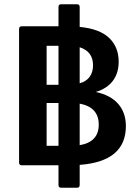

<svg xmlns="http://www.w3.org/2000/svg" viewBox="-20 -819 653 906"><path d="M356 -41V54Q356 67 343 67H269Q256 67 256 54V-39H83Q70 -39 70 -52V-682Q70 -695 83 -695H256V-786Q256 -799 269 -799H343Q356 -799 356 -786V-692Q450 -683 495 -640Q540 -597 540 -528Q540 -474 512.5 -437.5Q485 -401 432 -385Q502 -370 538 -328.5Q574 -287 574 -224Q574 -57 356 -41ZM256 -603H200V-419H256ZM356 -596V-426Q388 -435 403.5 -457Q419 -479 419 -511Q419 -576 356 -596ZM200 -333V-131H256V-333ZM356 -134Q446 -149 446 -231Q446 -313 356 -330Z"/></svg>

Font: LINE Seed Sans TH App
Style: Bold
Weight: 700
Designer: Dalton Maag Ltd | Thai characters by Cadson Demak Co.,Ltd.
Foundry: Dalton Maag Ltd
Version: Version 1.003